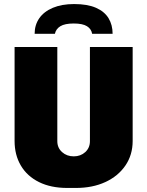

<svg xmlns="http://www.w3.org/2000/svg" viewBox="-20 -918 727 948"><path d="M312 10Q231 10 172.5 -19Q114 -48 83 -100.5Q52 -153 52 -222V-686H263V-221Q263 -188 286.5 -167Q310 -146 344 -146Q378 -146 401 -167Q424 -188 424 -221V-686H635V-222Q635 -153 599 -100.5Q563 -48 500 -19Q437 10 355 10ZM151 -751Q151 -795 174 -828Q197 -861 241 -879.5Q285 -898 346 -898Q412 -898 454 -879.5Q496 -861 516 -828Q536 -795 536 -751H435Q431 -775 409.5 -788.5Q388 -802 344 -802Q300 -802 278 -788.5Q256 -775 251 -751Z"/></svg>

Font: Chivo Medium Black
Style: Regular
Weight: 900
Version: Version 2.002